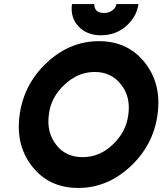

<svg xmlns="http://www.w3.org/2000/svg" viewBox="-20 -915 801 947"><path d="M447 -560Q529 -560 577 -498Q601 -468 610 -431Q619 -394 613 -350Q602 -263 535 -201Q471 -140 387 -140Q304 -140 257 -201Q209 -263 221 -350Q226 -394 246 -431Q266 -468 299 -498Q365 -560 447 -560ZM468 -712Q324 -712 210 -605Q98 -500 77 -350Q56 -199 138 -95Q221 12 366 12Q506 12 618 -89Q736 -196 757 -350Q778 -502 693 -608Q609 -712 468 -712ZM335 -895Q326 -830 366 -786Q407 -741 477 -741Q550 -741 602 -786Q654 -832 663 -895H554Q552 -876 533 -863Q516 -851 493 -851Q469 -851 456 -863Q444 -876 445 -895Z"/></svg>

Font: Unageo
Style: ExtraBold-Italic
Weight: 800
Designer: Richard Sepsi
Foundry: Richard Sepsi
Version: Version 2.000